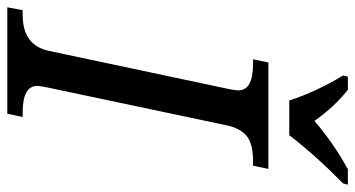

<svg xmlns="http://www.w3.org/2000/svg" viewBox="-264 -728 971 525"><g transform="rotate(90 221.5 -465.5)"><path d="M420.9 -713.9 412.1 -671.9H398.9Q351.1 -671.9 330.1 -653.8Q309.1 -635.7 301.8 -600.1L198.2 -109.9Q193.8 -88.9 193.8 -82Q193.8 -42 266.1 -42H278.8L270 0H-21L-13.2 -42H0Q83 -42 98.1 -113.8L202.1 -604Q206.1 -622.6 206.1 -631.8Q206.1 -671.9 133.8 -671.9H121.1L129.9 -713.9ZM460.4 -918Q385.7 -844.7 328.6 -771H233.9Q209.5 -845.2 165.5 -918L168.5 -931.2H204.6Q251 -894.5 289.6 -839.8Q352.5 -893.6 421.9 -931.2H463.9Z"/></g></svg>

Font: Droid Serif
Style: Italic
Weight: 400
Italic angle: -12°
Designer: Monotype Design team
Foundry: Monotype Imaging Inc.
Version: Version 1.03